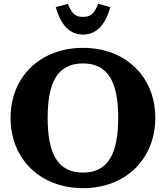

<svg xmlns="http://www.w3.org/2000/svg" viewBox="-20 -964 863 999"><path d="M412 -66C278 -66 228 -167 228 -351C228 -534 278 -634 412 -634C544 -634 595 -534 595 -351C595 -167 544 -66 412 -66ZM35 -351C35 -136 190 15 412 15C633 15 788 -136 788 -351C788 -565 633 -715 412 -715C190 -715 35 -565 35 -351ZM270 -927 333 -944C352 -899 367 -876 412 -876C457 -876 472 -899 491 -944L554 -927C533 -852 493 -784 412 -784C331 -784 291 -852 270 -927Z"/></svg>

Font: LT Superior Serif ExtraBold
Style: Regular
Weight: 800
Designer: Daniel Lyons
Foundry: LyonsType
Version: Version 2.120;FEAKit 1.0